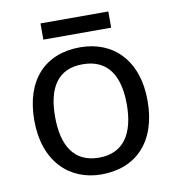

<svg xmlns="http://www.w3.org/2000/svg" viewBox="-78 -747 761 828"><g transform="rotate(-10 302.5 -333.5)"><path d="M451 -677H154V-606H451ZM551 -269C551 -446 449 -546 304 -546C150 -546 55 -446 55 -269C55 -91 159 10 301 10C454 10 551 -91 551 -269ZM146 -269C146 -396 193 -472 302 -472C411 -472 460 -396 460 -269C460 -142 411 -63 303 -63C194 -63 146 -142 146 -269Z"/></g></svg>

Font: Noto Sans Nandinagari
Style: Regular
Weight: 400
Designer: Ek Type
Foundry: Ek Type
Version: Version 1.002